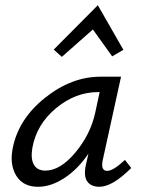

<svg xmlns="http://www.w3.org/2000/svg" viewBox="-20 -710 547 736"><path d="M336 -597 217 -492 186 -520 355 -690 453 -519 410 -494ZM459 -97 483 -66Q411 6 361 6Q329 6 314.5 -14.5Q300 -35 309 -77L319 -121Q279 -62 227.5 -28Q176 6 126 6Q68 6 42 -37Q16 -80 29 -143Q51 -254 152.5 -335Q254 -416 365 -416H444L374 -97Q365 -55 391 -55Q414 -55 459 -97ZM154 -56Q211 -56 269 -125.5Q327 -195 345 -278L362 -357H356Q269 -357 194.5 -295Q120 -233 104 -143Q97 -101 110 -78.5Q123 -56 154 -56Z"/></svg>

Font: EauTestInfant Medium
Style: Italic
Weight: 500
Italic angle: -12°
Designer: Christian Thalmann (Catharsis Fonts)
Version: Version 0.001;PS 000.001;hotconv 1.0.88;makeotf.lib2.5.64775